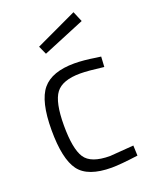

<svg xmlns="http://www.w3.org/2000/svg" viewBox="-140 -814 714 901"><g transform="rotate(-20 216.5 -363.5)"><path d="M261 -510Q306 -510 368 -500L391 -497L388 -446Q309 -456 271 -456Q182 -456 149 -412.5Q116 -369 116 -252.5Q116 -136 146 -90Q176 -44 271 -44L390 -53L392 -2Q303 10 260 10Q141 10 97.5 -49Q54 -108 54 -252Q54 -396 101.5 -453Q149 -510 261 -510ZM133 -640 340 -737 362 -685 152 -598Z"/></g></svg>

Font: Titillium Web
Style: Light
Weight: 300
Version: Version 1.001;PS 57.000;hotconv 1.0.70;makeotf.lib2.5.55311